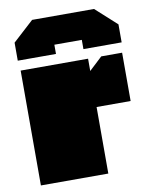

<svg xmlns="http://www.w3.org/2000/svg" viewBox="-83 -799 673 861"><g transform="rotate(-10 253.0 -369.0)"><path d="M28 -569V-651L123 -738H405L501 -651V-569H327V-611H202V-569ZM33 0V-523H340V-467L400 -523H495V-303H340V0Z"/></g></svg>

Font: Tomorrow Black
Style: Regular
Weight: 900
Designer: Tony de Marco, Monica Rizzolli
Foundry: Just in Type
Version: Version 2.002